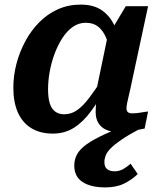

<svg xmlns="http://www.w3.org/2000/svg" viewBox="-20 -569 704 835"><path d="M505 -352 461 -335Q454 -376 441 -406Q428 -436 407 -453Q386 -470 353 -470Q322 -470 296.5 -452Q271 -434 251 -403Q231 -372 217 -334Q203 -296 196 -256.5Q189 -217 189 -181Q189 -145 196 -121Q203 -97 219 -84.5Q235 -72 259 -72Q290 -72 315.5 -90Q341 -108 368 -143.5Q395 -179 428 -231L446 -198Q411 -133 376 -85.5Q341 -38 301 -13Q261 12 210 12Q154 12 115.5 -12Q77 -36 57.5 -80.5Q38 -125 38 -187Q38 -240 51.5 -291.5Q65 -343 90 -389.5Q115 -436 150.5 -472Q186 -508 231.5 -528.5Q277 -549 331 -549Q388 -549 424 -523.5Q460 -498 479.5 -454Q499 -410 505 -352ZM624 -542 554 -216Q547 -181 541 -157Q535 -133 532.5 -119Q530 -105 530 -98Q530 -87 536 -81.5Q542 -76 555 -76Q574 -76 592.5 -79.5Q611 -83 624 -84L609 -10Q594 -7 575.5 -3.5Q557 0 536.5 2.5Q516 5 493 5Q463 5 441 -5Q419 -15 407.5 -34.5Q396 -54 396 -82Q396 -91 397 -109Q398 -127 401 -151L392 -142L449 -416L457 -425L527 -542ZM570 -40 589 -9Q538 18 507.5 39Q477 60 461 76.5Q445 93 439.5 107.5Q434 122 434 136Q434 157 446 166.5Q458 176 478 176Q500 176 518 165Q536 154 548 143L579 188Q553 213 519.5 229.5Q486 246 438 246Q375 246 339 222.5Q303 199 303 151Q303 124 315.5 101.5Q328 79 357.5 58Q387 37 438.5 13.5Q490 -10 570 -40Z"/></svg>

Font: Roboto Serif 20pt SemiBold
Style: Italic
Weight: 600
Italic angle: -10°
Version: Version 1.007